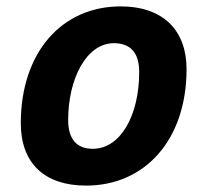

<svg xmlns="http://www.w3.org/2000/svg" viewBox="-20 -570 628 600"><path d="M249 10C434 10 563 -134 563 -354C563 -475 490 -550 357 -550C172 -550 45 -405 45 -185C45 -60 119 10 249 10ZM415 -345C415 -210 357 -105 270 -105C220 -105 193 -135 193 -195C193 -322 249 -435 336 -435C386 -435 415 -407 415 -345Z"/></svg>

Font: Bitter
Style: Bold Italic
Weight: 700
Designer: Sol Matas
Foundry: Sol Matas
Version: Version 1.002